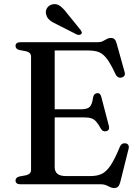

<svg xmlns="http://www.w3.org/2000/svg" viewBox="-20 -908 686 946"><path d="M205.5 -369.5H379Q409.5 -369.5 421.8 -381.2Q434 -393 438.5 -427.5Q440.5 -437.5 445.2 -442.8Q450 -448 458 -449Q474 -451 479 -431L516.5 -287.5Q519 -277 516.2 -270.8Q513.5 -264.5 505 -262Q496.5 -259.5 489.5 -262.2Q482.5 -265 477.5 -273Q465 -296.5 454.2 -308.5Q443.5 -320.5 430.2 -325Q417 -329.5 396.5 -329.5H205.5ZM56.5 -682Q56.5 -690.5 62.5 -695.2Q68.5 -700 81 -700H461Q476.5 -700 486.8 -705.2Q497 -710.5 506 -715.8Q515 -721 526.5 -721Q538 -721 544.5 -714.5Q551 -708 555 -693L594 -553Q597 -543 593.5 -536.2Q590 -529.5 581 -526.5Q571 -523.5 562.8 -527.5Q554.5 -531.5 549.5 -542Q532 -580 517.2 -603.2Q502.5 -626.5 487.5 -638.8Q472.5 -651 454.5 -655.2Q436.5 -659.5 411.5 -659.5H249.5V-85Q249.5 -62.5 263.2 -51.5Q277 -40.5 305.5 -40.5H426Q458.5 -40.5 481.2 -51.2Q504 -62 525 -93.2Q546 -124.5 571.5 -187Q576 -196 582.5 -199.5Q589 -203 597.5 -202Q608 -200.5 612.2 -193.2Q616.5 -186 613.5 -174.5L572.5 -10.5Q568.5 4.5 561.8 11.5Q555 18.5 542 18.5Q532 18.5 523 14Q514 9.5 503.5 4.8Q493 0 478.5 0H81Q68.5 0 62.5 -5Q56.5 -10 56.5 -18Q56.5 -33.5 75.5 -38.5L108.5 -44.5Q120.5 -47.5 126.8 -54Q133 -60.5 133 -71.5V-628.5Q133 -639.5 126.8 -646Q120.5 -652.5 108.5 -655.5L75.5 -661.5Q56.5 -666.5 56.5 -682ZM310 -843 377 -760.5Q380.5 -755.5 382.5 -750.2Q384.5 -745 380.5 -740.5Q376.5 -736.5 370.5 -736Q364.5 -735.5 358.5 -738L262 -787Q239.5 -797 225.2 -808.5Q211 -820 207 -838.5Q203 -853.5 211.5 -867.8Q220 -882 238 -886.5Q259 -891 276 -878.5Q293 -866 310 -843Z"/></svg>

Font: Fraunces 12pt
Style: Regular
Weight: 400
Version: Version 1.000;[b76b70a41]